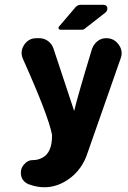

<svg xmlns="http://www.w3.org/2000/svg" viewBox="-20 -596 539 809"><path d="M299.3 -566.9Q308.1 -575.7 319.8 -575.7H416Q429.2 -575.7 432.1 -564Q434.1 -550.8 422.9 -542L335.9 -474.1Q330.6 -470.7 326.7 -470.7H235.8Q228.5 -470.7 226.8 -476.1Q225.1 -481.4 230.5 -486.3ZM427.2 -435.1Q427.2 -435.1 428.2 -435.1Q460.4 -435.1 480 -408.2Q499.5 -381.3 488.8 -351.1Q353.5 35.6 349.6 46.4Q326.7 119.1 267.6 160.2Q189.5 213.4 100.1 180.2Q67.9 166 67.9 131.8Q67.9 131.8 67.9 130.9Q67.9 109.4 84 94.2Q98.1 78.1 118.7 78.6Q139.2 78.6 157.2 69.3Q200.2 47.9 199.2 -26.9Q199.2 -26.9 199.2 -28.3Q183.1 -110.4 77.1 -346.7Q63 -377.9 81.5 -406.5Q100.1 -435.1 133.8 -435.1Q133.8 -435.1 145.5 -435.1Q166 -435.1 182.1 -423.3Q198.2 -411.6 205.1 -392.1Q205.1 -392.1 292.5 -128.4Q306.6 -189 367.7 -390.1Q375 -409.7 390.6 -422.4Q406.7 -435.1 427.2 -435.1Z"/></svg>

Font: Dyuthi
Style: Regular
Weight: 400
Designer: Hiran Venugopalan, Hussain K H and Suresh P for Sawthanthra Malayalam Computing (SMC)
Version: Version 3.0.0+20221109